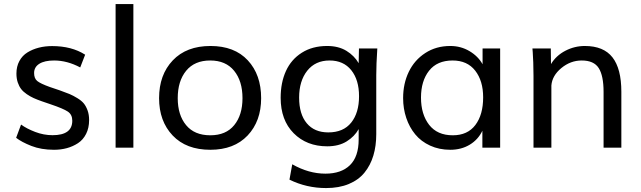

<svg xmlns="http://www.w3.org/2000/svg" viewBox="-20 -746 3236 970"><path d="M252.9 10.7Q188 10.7 138.4 -8.8Q88.9 -28.3 61.5 -49.8L86.4 -116.7Q114.3 -96.2 157.5 -79.6Q200.7 -63 245.6 -63Q345.2 -63 345.2 -136.2Q345.2 -167 322.8 -182.1Q300.3 -197.3 235.4 -219.2L192.4 -233.9Q167.5 -242.7 150.1 -250.5Q132.8 -258.3 115.2 -270.3Q97.7 -282.2 86.9 -296.1Q76.2 -310.1 69.6 -329.8Q63 -349.6 63 -374.5Q63 -410.2 77.9 -437.7Q92.8 -465.3 118.7 -481.2Q144.5 -497.1 175.8 -505.1Q207 -513.2 243.2 -513.2Q342.3 -513.2 410.2 -469.7L385.3 -405.3Q319.3 -440.4 253.4 -440.4Q205.1 -440.4 178.7 -423.8Q152.3 -407.2 152.3 -377Q152.3 -349.6 168.2 -336.7Q184.1 -323.7 231.4 -306.6Q273.9 -292.5 281.7 -289.6Q312.5 -278.8 331.1 -271Q349.6 -263.2 370.8 -250.2Q392.1 -237.3 403.6 -223.1Q415 -209 422.6 -187.7Q430.2 -166.5 430.2 -139.6Q430.2 -99.6 415 -69.6Q399.9 -39.6 374 -22.7Q348.1 -5.9 317.9 2.4Q287.6 10.7 252.9 10.7Z M564 0V-725.6H653.8V0Z M1042.5 10.7Q920.9 10.7 852.3 -61.5Q783.7 -133.8 783.7 -250Q783.7 -368.2 852.8 -440.9Q921.9 -513.7 1043.5 -513.7Q1164.6 -513.7 1231.9 -441.2Q1299.3 -368.7 1299.3 -250Q1299.3 -133.8 1231 -61.5Q1162.6 10.7 1042.5 10.7ZM1042.5 -62.5Q1121.6 -62.5 1163.3 -113.8Q1205.1 -165 1205.1 -250Q1205.1 -336.4 1162.8 -388.4Q1120.6 -440.4 1042 -440.4Q962.9 -440.4 920.4 -388.4Q877.9 -336.4 877.9 -250Q877.9 -165 920.2 -113.8Q962.4 -62.5 1042.5 -62.5Z M1638.7 -77.1Q1714.8 -77.1 1754.4 -126.7Q1793.9 -176.3 1793.9 -259.8Q1793.9 -342.3 1754.6 -391.4Q1715.3 -440.4 1645 -440.4Q1573.2 -440.4 1532.2 -388.7Q1491.2 -336.9 1491.2 -252.9Q1491.2 -169.4 1529.8 -123.3Q1568.4 -77.1 1638.7 -77.1ZM1627.4 204.1Q1528.8 204.1 1442.4 161.6L1456.5 84Q1539.6 131.3 1624 131.3Q1704.1 131.3 1748 88.4Q1792 45.4 1792 -41.5V-93.8Q1771 -56.2 1731.2 -31.5Q1691.4 -6.8 1633.3 -6.8Q1529.3 -6.8 1463.6 -73Q1397.9 -139.2 1397.9 -252Q1397.9 -328.6 1424.6 -387.2Q1451.2 -445.8 1504.9 -479.7Q1558.6 -513.7 1632.8 -513.7Q1689.9 -513.7 1730 -489.3Q1770 -464.8 1792 -426.8L1793.5 -501H1886.2Q1880.9 -419.9 1880.9 -366.2V-68.4Q1880.9 -8.8 1866.2 40Q1851.6 88.9 1821.5 126Q1791.5 163.1 1742.2 183.6Q1692.9 204.1 1627.4 204.1Z M2267.6 -62.5Q2342.3 -62.5 2381.6 -114.5Q2420.9 -166.5 2420.9 -254.4Q2420.9 -337.4 2380.9 -388.9Q2340.8 -440.4 2266.6 -440.4Q2188.5 -440.4 2147.7 -388.7Q2106.9 -336.9 2106.9 -252.9Q2106.9 -168.5 2147.9 -115.5Q2189 -62.5 2267.6 -62.5ZM2254.9 10.7Q2198.7 10.7 2153.1 -10.3Q2107.4 -31.2 2077.9 -67.1Q2048.3 -103 2032.5 -150.1Q2016.6 -197.3 2016.6 -250.5Q2016.6 -323.7 2045.2 -383.1Q2073.7 -442.4 2128.4 -478Q2183.1 -513.7 2254.9 -513.7Q2308.1 -513.7 2351.8 -487.8Q2395.5 -461.9 2418 -421.4V-501H2506.8V0H2417V-85.4Q2395.5 -40.5 2353 -14.9Q2310.5 10.7 2254.9 10.7Z M2675.3 0V-362.3Q2675.3 -395.5 2674.1 -430.2Q2672.9 -464.8 2671.4 -482.9L2669.9 -501H2762.7L2763.7 -422.4Q2789.6 -465.3 2836.2 -489.5Q2882.8 -513.7 2934.6 -513.7Q3029.3 -513.7 3074.2 -456.3Q3119.1 -398.9 3119.1 -282.2V0H3029.3V-281.7Q3029.3 -363.3 3004.9 -401.9Q2980.5 -440.4 2918.9 -440.4Q2862.3 -440.4 2815.9 -402.1Q2769.5 -363.8 2765.6 -314V0Z"/></svg>

Font: Muli
Style: Regular
Weight: 400
Designer: Vernon Adams
Foundry: newtypography
Version: Version 2; ttfautohint (v1.00rc1.6-4cba) -l 8 -r 50 -G 200 -